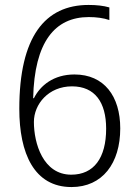

<svg xmlns="http://www.w3.org/2000/svg" viewBox="-20 -796 554 776"><path d="M269 -40C394 -40 466 -136 466 -277C466 -407 401 -495 281 -495C197 -495 143 -451 117 -399H114C119 -627 202 -727 339 -727C370 -727 399 -723 422 -715V-766C398 -773 370 -776 338 -776C162 -776 58 -648 58 -356C58 -176 118 -40 269 -40ZM268 -90C154 -90 117 -217 117 -303C117 -375 176 -447 271 -447C364 -447 409 -382 409 -276C409 -157 359 -90 268 -90Z"/></svg>

Font: Noto Sans Tamil UI SemiCondensed Light
Style: Regular
Weight: 300
Width: 4
Designer: Jelle Bosma - Monotype Design Team
Foundry: Monotype Imaging Inc.
Version: Version 2.004